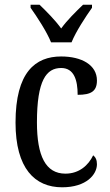

<svg xmlns="http://www.w3.org/2000/svg" viewBox="-20 -786 466 816"><path d="M197 -606H284C302 -651 344 -715 371 -753V-766H333C302 -736 266 -701 240 -665C214 -701 179 -736 148 -766H110V-753C137 -715 179 -651 197 -606ZM244 10C348 10 392 -45 392 -88C392 -107 386 -118 376 -126C356 -84 317 -48 258 -48C174 -48 137 -123 137 -266C137 -445 177 -497 240 -497C295 -497 310 -445 310 -383C367 -383 392 -398 392 -444C392 -510 327 -546 240 -546C130 -546 46 -479 46 -265C46 -70 128 10 244 10Z"/></svg>

Font: Noto Serif Khmer Condensed
Style: Regular
Weight: 400
Width: 3
Designer: Danh Hong and the Monotype Design Team
Foundry: Monotype Imaging Inc.
Version: Version 2.004